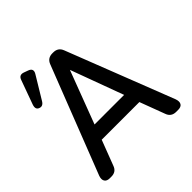

<svg xmlns="http://www.w3.org/2000/svg" viewBox="-193 -890 1042 1042"><g transform="rotate(-45 327.5 -369.0)"><path d="M65 0Q43 0 34.5 -13.5Q26 -27 34 -50L274 -666Q287 -700 324 -700H331Q368 -700 381 -666L621 -50Q629 -27 621 -13.5Q613 0 590 0H575Q537 0 525 -35L471 -179H182L127 -35Q115 0 78 0ZM213 -265H440L328 -569ZM101 -556Q86 -531 64 -540Q42 -548 52 -578L102 -716Q112 -747 143 -735L165 -727Q182 -721 185 -710Q188 -699 179 -685Z"/></g></svg>

Font: Zen Maru Gothic Medium
Style: Regular
Weight: 500
Designer: Yoshimichi Ohira
Foundry: Positype
Version: Version 1.001